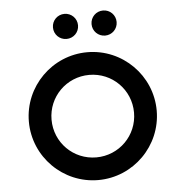

<svg xmlns="http://www.w3.org/2000/svg" viewBox="-51 -740 752 793"><g transform="rotate(-5 325.0 -343.0)"><path d="M325 -89C230 -89 154 -165 154 -260C154 -355 230 -431 325 -431C420 -431 496 -355 496 -260C496 -165 420 -89 325 -89ZM60 -260C60 -114 179 5 325 5C471 5 590 -114 590 -260C590 -406 471 -525 325 -525C179 -525 60 -406 60 -260ZM193 -639C193 -610 216 -587 245 -587C274 -587 297 -610 297 -639C297 -668 274 -691 245 -691C216 -691 193 -668 193 -639ZM353 -639C353 -610 376 -587 405 -587C434 -587 457 -610 457 -639C457 -668 434 -691 405 -691C376 -691 353 -668 353 -639Z"/></g></svg>

Font: Grotesk 02 Mince
Style: Bold
Weight: 400
Designer: Frank Adebiaye, contributions by Jérémy Landes, Ariel Martín Pérez
Foundry: Velvetyne Type Foundry
Version: Version 3.000;Glyphs 3.1.2 (3150)